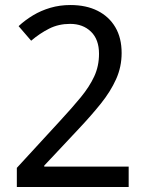

<svg xmlns="http://www.w3.org/2000/svg" viewBox="-20 -744 591 764"><path d="M47 -76 218 -262Q267 -315 301.5 -357Q336 -399 355 -440Q374 -481 374 -530Q374 -587 342 -618Q310 -649 259 -649Q213 -649 175.5 -630Q138 -611 104 -582L54 -640Q80 -664 111.5 -683Q143 -702 180.5 -713Q218 -724 260 -724Q323 -724 368.5 -701Q414 -678 439 -635.5Q464 -593 464 -533Q464 -478 442 -429Q420 -380 381.5 -332Q343 -284 293 -231L156 -85V-81H492V0H47Z"/></svg>

Font: telugu25
Style: Book
Weight: 400
Designer: Jelle Bosma - Monotype Design Team
Foundry: Monotype Imaging Inc.
Version: Version 2.003